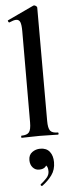

<svg xmlns="http://www.w3.org/2000/svg" viewBox="-65 -756 398 1064"><g transform="rotate(-5 134.0 -224.5)"><path d="M35 0Q33 0 33 -6Q33 -12 35 -12Q66 -12 77.5 -26.5Q89 -41 89 -81L90 -589Q90 -623 84 -638.5Q78 -654 61 -654Q48 -654 23 -643Q20 -642 17 -648Q14 -654 16 -655L163 -724Q165 -725 167 -725Q172 -725 178 -720.5Q184 -716 184 -712V-81Q184 -41 195 -26.5Q206 -12 237 -12Q241 -12 241 -6Q241 0 237 0Q218 0 191.5 -1Q165 -2 136 -2Q107 -2 81 -1Q55 0 35 0ZM126 275Q122 277 118.5 272.5Q115 268 119 265Q137 251 152 234.5Q167 218 167 198Q167 175 158 166Q149 157 135 156L162 137Q163 160 151.5 172Q140 184 116 184Q95 184 81 168Q67 152 67 127Q67 98 87 83.5Q107 69 132 69Q167 69 184.5 91.5Q202 114 202 150Q202 192 180 222Q158 252 126 275Z"/></g></svg>

Font: Cormorant Light
Style: Regular
Weight: 300
Designer: Christian Thalmann (Catharsis Fonts)
Foundry: Catharsis Fonts
Version: Version 4.000